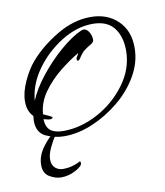

<svg xmlns="http://www.w3.org/2000/svg" viewBox="-51 -306 372 432"><g transform="rotate(-10 135.0 -90.0)"><path d="M79 -8Q57 -8 37 -17.5Q17 -27 17 -54Q17 -57 17.5 -60Q18 -63 18 -65Q5 -78 5 -100Q5 -121 16.5 -146Q28 -171 42 -187Q67 -216 105.5 -239Q144 -262 183 -262Q221 -262 245 -239Q269 -216 269 -177Q269 -144 251.5 -113.5Q234 -83 205.5 -59.5Q177 -36 144 -22Q111 -8 79 -8ZM79 -20Q119 -20 158 -41Q197 -62 223 -97.5Q249 -133 249 -174Q249 -206 233.5 -226Q218 -246 185 -246Q149 -246 113.5 -224Q78 -202 54 -168.5Q30 -135 27 -98Q37 -123 59 -151Q81 -179 108 -202.5Q135 -226 158 -236Q160 -236 160.5 -236.5Q161 -237 162 -237Q170 -237 175 -228.5Q180 -220 180 -213V-209Q180 -207 176 -203Q164 -196 157.5 -191Q151 -186 143 -173Q140 -170 139 -170Q136 -170 136 -174Q136 -177 138.5 -180.5Q141 -184 142 -187Q121 -175 98 -156.5Q75 -138 58.5 -115Q42 -92 40 -65Q42 -64 51 -60Q60 -56 60 -54Q60 -53 58 -52Q56 -51 55 -51Q51 -51 47 -52Q43 -53 39 -54Q40 -35 50 -27.5Q60 -20 79 -20ZM56 82Q43 82 29.5 74Q16 66 16 47Q16 26 30.5 6.5Q45 -13 56 -19Q57 -19 59 -18Q61 -17 60 -15Q53 -5 45.5 10.5Q38 26 38 38Q38 51 45.5 57.5Q53 64 63 64Q76 64 87 60.5Q98 57 102 54H103Q105 54 105 58Q105 65 89 73.5Q73 82 56 82Z"/></g></svg>

Font: Sassy Frass
Style: Regular
Weight: 400
Designer: Robert E. Leuschke
Foundry: Robert E. Leuschke
Version: Version 1.010; ttfautohint (v1.8.3)